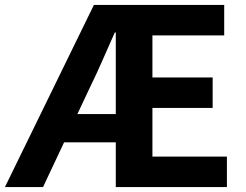

<svg xmlns="http://www.w3.org/2000/svg" viewBox="-29 -761 1000 781"><path d="M-9 0 353 -741H883V-617H591V-446H836V-322H591V-124H894V0H442V-629H438Q413 -573 388.5 -517Q364 -461 339 -410L146 0ZM163 -182V-297H522V-182Z"/></svg>

Font: Noto Sans HK Thin
Style: Bold
Weight: 700
Version: Version 2.004-H2;hotconv 1.0.118;makeotfexe 2.5.65603